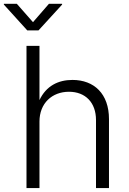

<svg xmlns="http://www.w3.org/2000/svg" viewBox="-52 -962 661 982"><path d="M149.9 -340.3C149.9 -434.1 214.4 -492.7 300.8 -492.7C384.8 -492.7 439 -437.5 439 -348.1V0H505.4V-353C505.4 -482.4 429.2 -553.2 318.4 -553.2C245.6 -553.2 184.1 -522.5 149.9 -450.2V-727.5H83.5V0H149.9ZM34.2 -942.4H-32.2V-938.5L87.4 -806.6H145L265.6 -938.5V-942.4H198.2L116.7 -848.6Z"/></svg>

Font: Raveo Light
Style: Regular
Weight: 300
Designer: Jakub Foglar, Rasmus Andersson (Inter)
Foundry: Jakubfoglar.com
Version: Version 1.100;Glyphs 3.2.3 (3260)